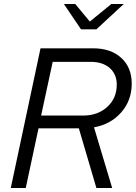

<svg xmlns="http://www.w3.org/2000/svg" viewBox="-20 -942 680 962"><path d="M34 0ZM34 0 183 -700H446Q535 -700 587.5 -652Q640 -604 640 -523Q640 -439 587.5 -379Q535 -319 451 -304L542 0H463L375 -299H173L109 0ZM435 -632H244L186 -363H397Q470 -363 517.5 -406.5Q565 -450 565 -518Q565 -570 530 -601Q495 -632 435 -632ZM357 -922 430 -834 538 -922H600L463 -795H386L300 -922Z"/></svg>

Font: Red Hat Text
Style: Italic
Weight: 400
Italic angle: -12°
Designer: Pentagram / MCKL
Foundry: Pentagram / MCKL
Version: Version 1.005; Red Hat Text Italic